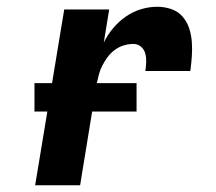

<svg xmlns="http://www.w3.org/2000/svg" viewBox="-20 -548 640 568"><path d="M84 0 170 -520H303L287 -422Q298 -445 315 -465Q332 -485 353 -499.5Q374 -514 398 -521Q422 -528 445 -528Q467 -528 487 -521Q507 -514 520 -499Q533 -484 539.5 -464.5Q546 -445 547.5 -424Q549 -403 547.5 -381.5Q546 -360 543 -338H410Q412 -351 412.5 -364Q413 -377 410 -389Q407 -401 397.5 -409.5Q388 -418 375 -418Q361 -418 347 -414Q333 -410 320.5 -401Q308 -392 299 -380Q290 -368 283 -354.5Q276 -341 272.5 -327.5Q269 -314 266 -300L217 0ZM384 -218H82V-302H384Z"/></svg>

Font: Iosevka Extrabold Extended
Style: Italic
Weight: 800
Width: 7
Italic angle: -9°
Monospace: yes
Designer: Belleve Invis
Foundry: Belleve Invis
Version: Version 32.5.0; ttfautohint (v1.8.4)